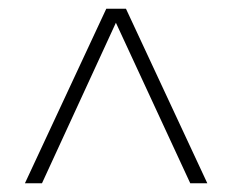

<svg xmlns="http://www.w3.org/2000/svg" viewBox="-20 -548 531 439"><path d="M454 -129 268 -528H223L37 -129H76L245 -496L415 -129Z"/></svg>

Font: Montserrat ExtraLight
Style: Regular
Weight: 250
Designer: Julieta Ulanovsky
Foundry: Julieta Ulanovsky
Version: Version 4.000